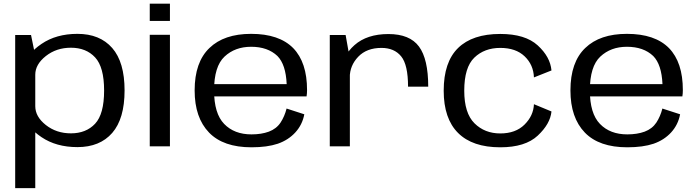

<svg xmlns="http://www.w3.org/2000/svg" viewBox="-20 -776 3700 1018"><path d="M60.5 221.5H167V-480.5L144.5 -590.5H60.5ZM390.5 4Q509.5 4 575 -71.2Q640.5 -146.5 640.5 -296.5Q640.5 -446.5 575 -521.5Q509.5 -596.5 390.5 -596.5Q278 -596.5 199.8 -543Q121.5 -489.5 121.5 -438L167 -380Q167 -434.5 223 -478.8Q279 -523 356 -523Q436.5 -523 484.2 -471.8Q532 -420.5 532 -296Q532 -171 484.2 -120Q436.5 -69 356 -69Q279 -69 223 -113.2Q167 -157.5 167 -213L121.5 -154Q121.5 -102 199.8 -49Q278 4 390.5 4Z M774 0H881V-591.5H774ZM774 -756.5V-665H881V-756.5Z M1313.5 5V-63.5Q1222 -63.5 1168.5 -119Q1115 -174 1115 -296.5Q1115 -424 1170.5 -476Q1226 -528 1311.5 -528Q1399.5 -528 1451 -479Q1495.5 -434 1500 -330H1103.5V-265H1605.5Q1608 -280.5 1608 -298.5Q1608 -445.5 1534.5 -521Q1460 -596.5 1311.5 -596.5Q1168 -596.5 1090.5 -521.5Q1012 -446.5 1012 -296.5Q1012 -152 1088.5 -73Q1164 5 1313.5 5ZM1313.5 -63.5V5Q1396.5 5 1453 -14Q1509 -33.5 1546 -74Q1583 -114.5 1593.5 -170L1499.5 -200.5Q1489 -159 1467.5 -126Q1445.5 -93 1405.5 -78Q1366 -63.5 1313.5 -63.5Z M2143.5 -316.5H2250.5Q2250.5 -463 2201.5 -529.2Q2152.5 -595.5 2039.5 -595.5Q1925.5 -595.5 1859.2 -536.5Q1793 -477.5 1793 -398L1834.5 -365.5Q1834.5 -428 1879.2 -475Q1924 -522 2002.5 -522Q2070.5 -522 2107 -477.2Q2143.5 -432.5 2143.5 -316.5ZM1728.5 0H1835V-464L1812.5 -590.5H1728.5Z M2632.5 5Q2765 5 2831.2 -57Q2897.5 -119 2904 -185L2811 -223.5Q2808.5 -162.5 2761.2 -115.5Q2714 -68.5 2632.5 -68.5Q2550 -68.5 2495.8 -122.2Q2441.5 -176 2441.5 -295Q2441.5 -419 2495 -470.5Q2548.5 -522 2632.5 -522Q2715 -522 2761.8 -477.2Q2808.5 -432.5 2811 -365.5L2904 -402.5Q2897.5 -474.5 2831.2 -535.2Q2765 -596 2632.5 -596Q2485 -596 2408.8 -521.5Q2332.5 -447 2332.5 -295Q2332.5 -147 2408.8 -71Q2485 5 2632.5 5Z M3306 5V-63.5Q3214.5 -63.5 3161 -119Q3107.5 -174 3107.5 -296.5Q3107.5 -424 3163 -476Q3218.5 -528 3304 -528Q3392 -528 3443.5 -479Q3488 -434 3492.5 -330H3096V-265H3598Q3600.5 -280.5 3600.5 -298.5Q3600.5 -445.5 3527 -521Q3452.5 -596.5 3304 -596.5Q3160.5 -596.5 3083 -521.5Q3004.5 -446.5 3004.5 -296.5Q3004.5 -152 3081 -73Q3156.5 5 3306 5ZM3306 -63.5V5Q3389 5 3445.5 -14Q3501.5 -33.5 3538.5 -74Q3575.5 -114.5 3586 -170L3492 -200.5Q3481.5 -159 3460 -126Q3438 -93 3398 -78Q3358.5 -63.5 3306 -63.5Z"/></svg>

Font: Anybody SemiExpanded
Style: Regular
Weight: 400
Width: 6
Designer: Tyler Finck
Foundry: Etcetera Type Company
Version: Version 1.113;gftools[0.9.25]